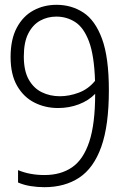

<svg xmlns="http://www.w3.org/2000/svg" viewBox="-20 -769 531 798"><path d="M215 -749Q277 -749 326.2 -717Q375.5 -685 404 -607.8Q432.5 -530.5 432.5 -394Q432.5 -247.5 401 -159Q369.5 -70.5 309.5 -30.8Q249.5 9 164.5 9Q136 9 107.5 4.5Q79 0 55 -10.5V-62Q103.5 -41.5 165 -41.5Q233 -41.5 279.8 -73.8Q326.5 -106 351 -179.8Q375.5 -253.5 375.5 -379Q348.5 -351 308 -335.5Q267.5 -320 221.5 -320Q167.5 -320 122.8 -342.8Q78 -365.5 51 -412.5Q24 -459.5 24 -532Q24 -605.5 49.8 -653.8Q75.5 -702 118.8 -725.5Q162 -749 215 -749ZM229 -369Q267.5 -369 307.2 -383.8Q347 -398.5 375 -433Q371.5 -539 349.8 -596.8Q328 -654.5 292.8 -677.2Q257.5 -700 214 -700Q177.5 -700 147 -683.2Q116.5 -666.5 97.8 -630.2Q79 -594 79 -534.5Q79 -475 99.2 -438.8Q119.5 -402.5 153.5 -385.8Q187.5 -369 229 -369Z"/></svg>

Font: Encode Sans Cnd Lt
Style: Regular
Weight: 300
Width: 3
Designer: Multiple Designers
Foundry: Impallari Type
Version: Version 3.002; ttfautohint (v1.8.3) -l 8 -r 50 -G 200 -x 14 